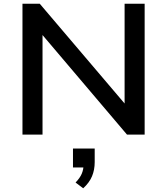

<svg xmlns="http://www.w3.org/2000/svg" viewBox="-20 -725 900 1034"><path d="M101 0V-705H194L666 -150H651V-705H759V0H664L194 -554H209V0ZM428 289 387 258Q411 233 420.5 210Q430 187 430 162L453 177H373V75H490V148Q490 190 475.5 224.5Q461 259 428 289Z"/></svg>

Font: Nunito Sans 10pt SemiExpanded SemiBold
Style: Regular
Weight: 600
Width: 6
Designer: Vernon Adams
Foundry: Vernon Adams
Version: Version 3.101;gftools[0.9.27]